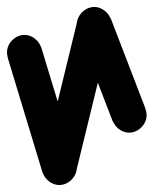

<svg xmlns="http://www.w3.org/2000/svg" viewBox="-20 -490 440 550"><path d="M0 -340Q0 -327 7 -315.5Q14 -304 25.5 -297Q37 -290 50 -290Q63 -290 74.5 -297Q86 -304 93 -315.5Q100 -327 100 -340Q100 -353 93 -364.5Q86 -376 74.5 -383Q63 -390 50 -390Q37 -390 25.5 -383Q14 -376 7 -364.5Q0 -353 0 -340Z M98 -355 2 -325 102 5 198 -25Z M100 -10Q100 3 107 14.5Q114 26 125.5 33Q137 40 150 40Q163 40 174.5 33Q186 26 193 14.5Q200 3 200 -10Q200 -23 193 -34.5Q186 -46 174.5 -53Q163 -60 150 -60Q137 -60 125.5 -53Q114 -46 107 -34.5Q100 -23 100 -10Z M102 -22 198 2 298 -408 202 -432Z M200 -420Q200 -407 207 -395.5Q214 -384 225.5 -377Q237 -370 250 -370Q263 -370 274.5 -377Q286 -384 293 -395.5Q300 -407 300 -420Q300 -433 293 -444.5Q286 -456 274.5 -463Q263 -470 250 -470Q237 -470 225.5 -463Q214 -456 207 -444.5Q200 -433 200 -420Z M297 -438 203 -402 303 -142 397 -178Z M300 -160Q300 -147 307 -135.5Q314 -124 325.5 -117Q337 -110 350 -110Q363 -110 374.5 -117Q386 -124 393 -135.5Q400 -147 400 -160Q400 -173 393 -184.5Q386 -196 374.5 -203Q363 -210 350 -210Q337 -210 325.5 -203Q314 -196 307 -184.5Q300 -173 300 -160Z"/></svg>

Font: Linefont
Style: Regular
Weight: 400
Monospace: yes
Version: Version 3.002;gftools[0.9.33]